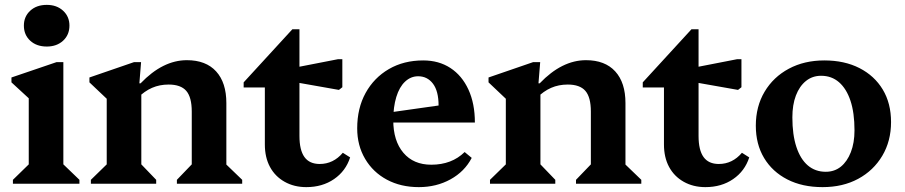

<svg xmlns="http://www.w3.org/2000/svg" viewBox="-20 -754 3715 788"><path d="M33 0V-16L114 -95L98 -67V-382L141 -311L27 -416V-436L212 -499H240V-66L225 -94L306 -16V0ZM172 -563Q130 -563 104 -587Q78 -611 78 -649Q78 -686 104 -710Q130 -734 172 -734Q213 -734 239 -710Q265 -686 265 -649Q265 -611 239 -587Q213 -563 172 -563Z M706 0V-16L782 -95L767 -67V-296Q767 -355 744.5 -381Q722 -407 672 -407Q635 -407 604 -393.5Q573 -380 545 -352V-412H557Q648 -507 747 -507Q825 -507 867 -461Q909 -415 909 -331V-66L893 -94L974 -16V0ZM353 0V-16L434 -95L418 -66V-399L461 -308L347 -416V-436L530 -499H559L552 -412H560V-66L545 -95L621 -16V0Z M1237 14Q1187 14 1148 -8Q1109 -30 1088 -69Q1067 -108 1067 -161V-464L1110 -395H980V-416L1180 -634H1209V-196Q1209 -138 1229.5 -109.5Q1250 -81 1292 -81Q1348 -81 1387 -127L1417 -108Q1399 -52 1351 -19Q1303 14 1237 14ZM1371 -385 1167 -421V-472L1367 -511H1385V-396Z M1699 14Q1625 14 1568 -16.5Q1511 -47 1478.5 -102Q1446 -157 1446 -227Q1446 -310 1480.5 -372.5Q1515 -435 1576 -470.5Q1637 -506 1717 -506Q1781 -506 1828.5 -475Q1876 -444 1902.5 -386.5Q1929 -329 1929 -251H1547V-288L1780 -321Q1780 -380 1757 -410.5Q1734 -441 1696 -441Q1666 -441 1642.5 -419Q1619 -397 1606.5 -356Q1594 -315 1594 -261Q1594 -176 1635.5 -127Q1677 -78 1750 -78Q1834 -78 1887 -130L1916 -106Q1887 -50 1829 -18Q1771 14 1699 14Z M2344 0V-16L2420 -95L2405 -67V-296Q2405 -355 2382.5 -381Q2360 -407 2310 -407Q2273 -407 2242 -393.5Q2211 -380 2183 -352V-412H2195Q2286 -507 2385 -507Q2463 -507 2505 -461Q2547 -415 2547 -331V-66L2531 -94L2612 -16V0ZM1991 0V-16L2072 -95L2056 -66V-399L2099 -308L1985 -416V-436L2168 -499H2197L2190 -412H2198V-66L2183 -95L2259 -16V0Z M2875 14Q2825 14 2786 -8Q2747 -30 2726 -69Q2705 -108 2705 -161V-464L2748 -395H2618V-416L2818 -634H2847V-196Q2847 -138 2867.5 -109.5Q2888 -81 2930 -81Q2986 -81 3025 -127L3055 -108Q3037 -52 2989 -19Q2941 14 2875 14ZM3009 -385 2805 -421V-472L3005 -511H3023V-396Z M3356 14Q3273 14 3211.5 -17.5Q3150 -49 3116 -105.5Q3082 -162 3082 -238Q3082 -317 3118 -377.5Q3154 -438 3217.5 -472Q3281 -506 3363 -506Q3446 -506 3507.5 -474.5Q3569 -443 3603 -386.5Q3637 -330 3637 -253Q3637 -175 3601 -114.5Q3565 -54 3502 -20Q3439 14 3356 14ZM3369 -49Q3405 -49 3431 -70Q3457 -91 3472 -129.5Q3487 -168 3487 -219Q3487 -291 3470.5 -340.5Q3454 -390 3423.5 -416.5Q3393 -443 3350 -443Q3314 -443 3287.5 -421.5Q3261 -400 3246.5 -362Q3232 -324 3232 -272Q3232 -201 3248.5 -151Q3265 -101 3295.5 -75Q3326 -49 3369 -49Z"/></svg>

Font: Platypi Light SemiBold
Style: Regular
Weight: 600
Version: Version 1.200